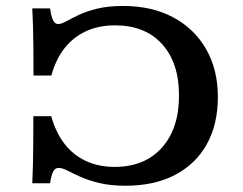

<svg xmlns="http://www.w3.org/2000/svg" viewBox="-20 -602 802 634"><path d="M394.6 11.3Q344.7 11.3 308.2 2.4Q271.6 -6.5 245.8 -18.1Q220.1 -29.8 202.7 -38.7Q185.4 -47.6 173.3 -47.6Q162.4 -47.6 155.9 -36.1Q149.5 -24.6 145.4 3.2H86.6Q88.2 -28.4 88.8 -59.2Q89.4 -90 89.8 -127.9Q90.2 -165.7 90.2 -218.3H149.1Q164.3 -164.2 193.2 -126.9Q222.1 -89.6 263.9 -70.3Q305.7 -50.9 358.4 -50.9Q457.4 -50.9 514.2 -114Q571.1 -177.2 571.1 -286.7Q571.1 -394.9 515 -456.6Q459 -518.3 360.1 -518.3Q306.6 -518.3 264.6 -499.2Q222.6 -480 193.4 -443.2Q164.3 -406.3 149.5 -352.6H90.6Q90.6 -411 90.2 -449Q89.8 -487 89 -515.7Q88.2 -544.4 86.6 -574.2H145.4Q149.1 -547.1 155.4 -534.9Q161.6 -522.6 172.1 -522.6Q182.2 -522.6 198.4 -531.5Q214.5 -540.3 239.6 -552.4Q264.7 -564.5 300.8 -573.4Q337 -582.3 386.8 -582.3Q481.6 -582.3 551.8 -544.8Q622 -507.3 660.7 -439.7Q699.4 -372.2 699.4 -281.1Q699.4 -191.6 663 -126Q626.6 -60.5 558.3 -24.6Q490 11.3 394.6 11.3Z"/></svg>

Font: Playfair 5pt SemiExpanded Light
Style: Regular
Weight: 300
Width: 6
Designer: Claus Eggers Sørensen
Foundry: Claus Eggers Sørensen
Version: Version 2.203